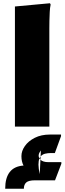

<svg xmlns="http://www.w3.org/2000/svg" viewBox="-20 -780 398 1183"><path d="M72 -740 288 -760 292 -752Q288 -734 286.5 -707Q285 -680 284.5 -652Q284 -624 284 -604V0H72ZM112 182Q112 150 133.5 119.5Q155 89 194.5 69Q234 49 288 49H356V59L318 163H294Q275 163 258 167Q241 171 230 184L229 204Q245 219 277 219H358V229L319 331H195Q157 331 142 344Q127 357 127 383H12Q12 248 125 240Q112 216 112 182ZM232 147Q210 174 223 196Q217 211 217 234.5Q217 258 225 293L229 204Q226 200 223 196Q226 189 230 184Z"/></svg>

Font: Kufam Black
Style: Italic
Weight: 900
Italic angle: -11°
Designer: Artur Schmal
Foundry: Original Type
Version: Version 1.301; ttfautohint (v1.8.3)